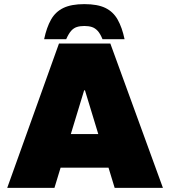

<svg xmlns="http://www.w3.org/2000/svg" viewBox="-20 -911 825 931"><path d="M15 0 266 -700H515L770 0H536L392 -473H388L244 0ZM243 -98V-261H539V-98ZM194 -721Q206 -778 227.5 -816Q249 -854 287.5 -872.5Q326 -891 389 -891Q453 -891 491 -872.5Q529 -854 550.5 -816Q572 -778 584 -721H477Q466 -748 453.5 -761.5Q441 -775 425.5 -780Q410 -785 389 -785Q368 -785 352.5 -780Q337 -775 325 -761.5Q313 -748 301 -721Z"/></svg>

Font: REM Medium Black
Style: Regular
Weight: 900
Version: Version 1.005;gftools[0.9.28]